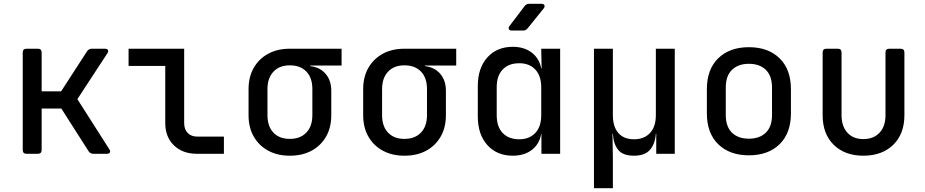

<svg xmlns="http://www.w3.org/2000/svg" viewBox="-20 -805 4840 1005"><path d="M119 0Q99 0 99 -20V-530Q99 -550 119 -550H178Q198 -550 198 -530V-327H300L436 -537Q445 -550 460 -550H529Q541 -550 545 -543Q549 -536 542 -526L385 -286L552 -24Q559 -14 555 -7Q551 0 539 0H469Q453 0 444 -13L301 -237H198V-20Q198 0 178 0Z M1011 0Q936 0 890.5 -44Q845 -88 845 -161V-460H653V-550H944V-161Q944 -128 962.5 -109Q981 -90 1013 -90H1152V0Z M1497 10Q1432 10 1383.5 -16.5Q1335 -43 1308 -90.5Q1281 -138 1281 -202V-339Q1281 -402 1308 -449.5Q1335 -497 1383.5 -523.5Q1432 -550 1497 -550H1768V-462H1604V-459Q1655 -453 1684.5 -418.5Q1714 -384 1714 -330V-202Q1714 -138 1687 -90.5Q1660 -43 1611.5 -16.5Q1563 10 1497 10ZM1497 -78Q1552 -78 1583.5 -111Q1615 -144 1615 -202V-339Q1615 -398 1583.5 -430.5Q1552 -463 1497 -463Q1442 -463 1411 -429.5Q1380 -396 1380 -339V-202Q1380 -144 1411 -111Q1442 -78 1497 -78Z M2097 10Q2032 10 1983.5 -16.5Q1935 -43 1908 -90.5Q1881 -138 1881 -202V-339Q1881 -402 1908 -449.5Q1935 -497 1983.5 -523.5Q2032 -550 2097 -550H2368V-462H2204V-459Q2255 -453 2284.5 -418.5Q2314 -384 2314 -330V-202Q2314 -138 2287 -90.5Q2260 -43 2211.5 -16.5Q2163 10 2097 10ZM2097 -78Q2152 -78 2183.5 -111Q2215 -144 2215 -202V-339Q2215 -398 2183.5 -430.5Q2152 -463 2097 -463Q2042 -463 2011 -429.5Q1980 -396 1980 -339V-202Q1980 -144 2011 -111Q2042 -78 2097 -78Z M2660 -645Q2648 -645 2644 -652Q2640 -659 2647 -669L2726 -773Q2735 -785 2750 -785H2814Q2826 -785 2829.5 -778Q2833 -771 2826 -761L2742 -657Q2733 -645 2718 -645ZM2664 10Q2581 10 2531 -45.5Q2481 -101 2481 -196V-354Q2481 -449 2531 -504.5Q2581 -560 2664 -560Q2724 -560 2763.5 -529.5Q2803 -499 2813 -447H2815L2813 -550H2912V0H2814V-104H2813Q2803 -50 2763.5 -20Q2724 10 2664 10ZM2698 -76Q2751 -76 2782 -109Q2813 -142 2813 -202V-348Q2813 -408 2782 -441Q2751 -474 2698 -474Q2643 -474 2611.5 -441.5Q2580 -409 2580 -349V-202Q2580 -141 2611.5 -108.5Q2643 -76 2698 -76Z M3089 180V-550H3188V-202Q3188 -142 3216.5 -109Q3245 -76 3299 -76Q3352 -76 3382.5 -109Q3413 -142 3413 -202V-550H3512V0H3415V-105H3413Q3409 -52 3382.5 -21Q3356 10 3298 10Q3240 10 3215.5 -21Q3191 -52 3188 -105H3186L3188 21V180Z M3900 8Q3799 8 3739.5 -50Q3680 -108 3680 -212V-338Q3680 -442 3739.5 -500Q3799 -558 3900 -558Q4001 -558 4060.5 -500Q4120 -442 4120 -338V-212Q4120 -108 4060.5 -50Q4001 8 3900 8ZM3900 -79Q3956 -79 3988.5 -110.5Q4021 -142 4021 -203V-347Q4021 -408 3988.5 -439.5Q3956 -471 3900 -471Q3844 -471 3811.5 -439.5Q3779 -408 3779 -347V-203Q3779 -142 3811.5 -110.5Q3844 -79 3900 -79Z M4499 10Q4402 10 4344 -47Q4286 -104 4286 -202V-530Q4286 -550 4306 -550H4365Q4385 -550 4385 -530V-202Q4385 -144 4415.5 -110.5Q4446 -77 4499 -77Q4553 -77 4584 -110.5Q4615 -144 4615 -202V-530Q4615 -550 4635 -550H4694Q4714 -550 4714 -530V-202Q4714 -104 4655.5 -47Q4597 10 4499 10Z"/></svg>

Font: Pitagon Sans Mono Medium
Style: Regular
Weight: 500
Monospace: yes
Designer: Travis Tran
Foundry: Pitagon
Version: Version 1.001; ttfautohint (v1.8.4.7-5d5b);gftools[0.9.26]